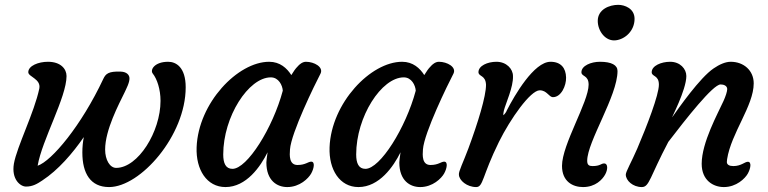

<svg xmlns="http://www.w3.org/2000/svg" viewBox="-20 -757 3129 782"><path d="M85.9 2.9C113.3 2.9 131.8 -8.3 152.3 -22C217.3 -64.5 275.9 -132.8 321.3 -198.7C317.4 -178.2 315.4 -157.2 315.4 -135.7C315.4 -51.3 348.1 4.9 424.3 4.9C551.8 4.9 736.3 -204.6 736.3 -401.4C736.3 -483.4 696.8 -505.4 665 -505.4C608.9 -505.4 590.3 -472.2 602.1 -457.5C619.6 -435.5 633.8 -393.6 633.8 -346.2C633.8 -220.7 542.5 -73.2 453.1 -73.2C427.7 -73.2 408.2 -105.5 408.2 -147.9C408.2 -228 463.9 -332 488.3 -382.3C494.1 -395.5 508.3 -420.9 507.3 -439C506.8 -451.7 496.1 -464.4 472.2 -465.3C421.9 -467.3 410.6 -456.5 400.9 -436C311 -244.6 190.4 -101.1 133.3 -82C150.9 -186.5 251 -360.8 251 -447.3C251 -476.1 227.5 -505.4 175.3 -505.4C136.7 -505.4 95.2 -489.3 95.2 -462.9C95.2 -443.8 147.5 -436 140.1 -396.5C120.1 -299.8 48.8 -159.7 36.6 -90.3C25.9 -26.4 63 2.9 85.9 2.9Z M898.4 4.9C983.4 4.9 1041 -78.6 1069.8 -136.7C1066.9 -118.2 1064.9 -100.1 1064.9 -95.2C1064.9 -21 1108.9 4.9 1149.9 4.9C1201.2 4.9 1236.3 -30.8 1247.1 -49.8C1258.8 -70.3 1264.2 -98.6 1247.6 -98.6C1234.9 -98.6 1224.1 -85 1191.9 -85C1157.2 -85 1159.2 -124 1161.1 -148.4C1166 -216.3 1261.7 -411.6 1285.6 -457.5C1298.3 -483.9 1259.8 -505.4 1226.1 -505.4C1212.4 -505.4 1199.2 -495.1 1191.4 -485.4C1184.1 -478.5 1174.8 -464.8 1166.5 -451.2C1148.9 -479 1120.6 -505.4 1076.2 -505.4C948.2 -505.4 787.6 -337.4 780.8 -157.2C777.3 -65.9 822.3 4.9 898.4 4.9ZM889.2 -127.9C889.2 -281.7 992.2 -441.9 1083 -441.9C1115.2 -441.9 1130.4 -409.2 1131.8 -387.7C1091.3 -236.3 986.8 -69.3 926.8 -69.3C898.9 -69.3 889.2 -92.8 889.2 -127.9Z M1439.9 4.9C1524.9 4.9 1582.5 -78.6 1611.3 -136.7C1608.4 -118.2 1606.4 -100.1 1606.4 -95.2C1606.4 -21 1650.4 4.9 1691.4 4.9C1742.7 4.9 1777.8 -30.8 1788.6 -49.8C1800.3 -70.3 1805.7 -98.6 1789.1 -98.6C1776.4 -98.6 1765.6 -85 1733.4 -85C1698.7 -85 1700.7 -124 1702.6 -148.4C1707.5 -216.3 1803.2 -411.6 1827.1 -457.5C1839.8 -483.9 1801.3 -505.4 1767.6 -505.4C1753.9 -505.4 1740.7 -495.1 1732.9 -485.4C1725.6 -478.5 1716.3 -464.8 1708 -451.2C1690.4 -479 1662.1 -505.4 1617.7 -505.4C1489.7 -505.4 1329.1 -337.4 1322.3 -157.2C1318.8 -65.9 1363.8 4.9 1439.9 4.9ZM1430.7 -127.9C1430.7 -281.7 1533.7 -441.9 1624.5 -441.9C1656.7 -441.9 1671.9 -409.2 1673.3 -387.7C1632.8 -236.3 1528.3 -69.3 1468.3 -69.3C1440.4 -69.3 1430.7 -92.8 1430.7 -127.9Z M1849.1 -45.9C1849.6 -22 1882.3 4.9 1919.4 4.9C1948.7 4.9 1942.9 -38.6 2012.2 -179.2C2058.6 -272.9 2140.6 -389.2 2178.2 -389.2C2208 -389.2 2215.3 -361.3 2232.4 -361.3C2265.6 -361.3 2286.6 -408.2 2285.6 -441.4C2284.7 -480 2264.6 -505.4 2222.2 -505.4C2154.8 -505.4 2075.7 -368.7 2044.4 -307.6C2043 -302.2 2035.6 -292 2030.3 -287.6C2029.3 -292.5 2030.8 -298.8 2032.2 -306.6C2039.6 -335.9 2071.3 -402.8 2069.3 -447.3C2069.3 -476.6 2042.5 -505.4 2002 -505.4C1965.8 -505.4 1928.7 -489.3 1928.7 -462.9C1929.7 -443.8 1957.5 -452.1 1959.5 -412.1C1960 -365.7 1926.3 -256.3 1887.7 -152.3C1867.2 -97.2 1847.2 -58.1 1849.1 -45.9Z M2487.8 -592.8C2526.4 -597.2 2564.5 -631.8 2564.5 -680.2C2564.5 -722.7 2523.9 -737.3 2498 -737.3C2461.9 -737.3 2414.6 -718.8 2414.6 -671.9C2414.6 -630.9 2445.8 -587.9 2487.8 -592.8ZM2269 -81.5C2269 -17.1 2313.5 4.9 2354.5 4.9C2405.8 4.9 2433.6 -26.4 2444.3 -45.4C2456.1 -65.9 2457 -91.3 2440.4 -91.3C2427.7 -91.3 2425.3 -80.6 2393.1 -80.6C2379.4 -80.6 2371.6 -85 2371.6 -102.1C2371.6 -180.2 2495.1 -366.2 2495.1 -467.8C2495.1 -491.7 2471.2 -505.4 2423.3 -505.4C2387.2 -505.4 2348.1 -489.3 2348.1 -462.9C2348.1 -443.8 2377.4 -452.1 2377.4 -412.1C2377.4 -341.8 2269 -168.5 2269 -81.5Z M2528.8 -45.9C2528.8 -22 2557.1 4.9 2594.2 4.9C2625 4.9 2626.5 -36.1 2702.1 -179.2C2773.9 -272.9 2883.8 -413.1 2915 -413.1C2928.7 -413.1 2941.9 -407.2 2941.9 -394C2941.9 -384.8 2935.5 -364.7 2926.8 -345.7C2903.8 -294.9 2837.9 -176.3 2837.9 -89.8C2837.9 -22.5 2884.8 4.9 2928.2 4.9C2979.5 4.9 3014.6 -30.3 3025.4 -49.3C3037.1 -69.8 3042.5 -98.1 3025.9 -98.1C3013.2 -98.1 2999 -80.6 2966.8 -80.6C2950.2 -80.6 2940.4 -86.4 2940.4 -97.2C2940.4 -100.6 2940.9 -104 2941.4 -108.4C2958 -215.3 3049.8 -326.2 3049.8 -417.5C3049.8 -469.7 3009.3 -505.4 2956.1 -505.4C2934.6 -505.4 2910.2 -494.6 2886.7 -478.5C2830.6 -440.9 2743.2 -315.4 2718.3 -280.3C2710.9 -269.5 2775.4 -390.1 2775.4 -447.3C2775.4 -476.6 2750 -505.4 2709.5 -505.4C2673.3 -505.4 2634.3 -489.3 2634.3 -462.9C2634.3 -443.8 2663.6 -452.1 2663.6 -412.1C2663.6 -370.6 2615.2 -244.6 2575.7 -152.3C2552.2 -97.7 2528.8 -58.1 2528.8 -45.9Z"/></svg>

Font: Courgette
Style: Regular
Weight: 400
Designer: Karolina Lach
Foundry: Karolina Lach
Version: Version 1.002